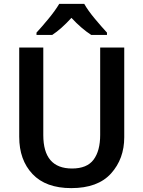

<svg xmlns="http://www.w3.org/2000/svg" viewBox="-20 -959 739 989"><path d="M620 -714H496V-264Q496 -182 462 -136.5Q428 -91 351 -91Q203 -91 203 -263V-714H79V-254Q79 -135 147.5 -62.5Q216 10 347 10Q484 10 552 -65.5Q620 -141 620 -252ZM414 -939H285Q265 -905 229.5 -862Q194 -819 168 -791V-779H249Q296 -810 348 -867Q399 -812 450 -779H531V-791Q505 -819 469 -862Q433 -905 414 -939Z"/></svg>

Font: Noto Sans Display Medium
Style: Regular
Weight: 500
Designer: Monotype Design Team
Foundry: Monotype Imaging Inc.
Version: Version 1.900